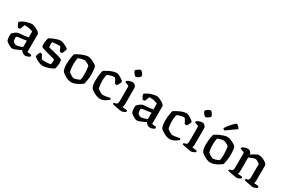

<svg xmlns="http://www.w3.org/2000/svg" viewBox="102 -1931 4580 3108"><g transform="rotate(30 2392.5 -377.5)"><path d="M194 4Q175 4 149 -8.5Q123 -21 101 -36.5Q79 -52 72 -60Q65 -70 59.5 -95Q54 -120 54 -151Q54 -163 55 -173.5Q56 -184 57 -194Q59 -199 69.5 -209.5Q80 -220 95.5 -232Q111 -244 126.5 -253Q142 -262 153 -264Q160 -266 177.5 -267Q195 -268 217 -269Q231 -270 246 -271.5Q261 -273 276.5 -275.5Q292 -278 307.5 -280.5Q323 -283 338 -286V-395Q313 -408 276.5 -416Q240 -424 211 -424Q202 -424 194 -423.5Q186 -423 180 -422L150 -341Q146 -340 137.5 -336.5Q129 -333 110 -331Q101 -342 87 -366.5Q73 -391 68 -420Q88 -439 114.5 -454Q141 -469 170.5 -479Q200 -489 229 -494.5Q258 -500 283 -500Q299 -500 325 -490Q351 -480 377 -465.5Q403 -451 420.5 -435Q438 -419 438 -407V-71L513 -62Q515 -59 518 -52.5Q521 -46 521 -36Q515 -27 500 -19Q485 -11 468.5 -5.5Q452 0 440 0Q421 0 402.5 -8Q384 -16 370.5 -29Q357 -42 349 -56Q327 -44 297 -30Q267 -16 239.5 -6Q212 4 194 4ZM226 -74Q237 -74 258.5 -79Q280 -84 302.5 -91.5Q325 -99 338 -105V-225Q316 -221 290 -217Q264 -213 243 -211Q217 -208 191 -204Q165 -200 152 -190Q152 -174 153 -150.5Q154 -127 161 -109Q169 -99 188.5 -86.5Q208 -74 226 -74Z M759 0Q733 0 704.5 -10Q676 -20 651 -34Q626 -48 609.5 -60.5Q593 -73 591 -79Q591 -100 601 -125Q611 -150 622 -166Q636 -166 646 -163Q656 -160 660 -158Q666 -144 678.5 -120.5Q691 -97 704 -83Q714 -81 727.5 -80Q741 -79 755 -79Q782 -79 813 -81Q844 -83 866 -90Q869 -98 871.5 -114Q874 -130 874 -145Q874 -153 873.5 -162.5Q873 -172 871 -179Q868 -183 842 -190.5Q816 -198 778.5 -207.5Q741 -217 703 -227.5Q665 -238 637 -248Q609 -258 603 -265Q601 -277 600 -292Q599 -307 599 -326Q599 -355 604 -383Q609 -411 616 -430Q628 -438 651.5 -449.5Q675 -461 704 -472.5Q733 -484 762.5 -492Q792 -500 817 -500Q834 -500 859 -491Q884 -482 908.5 -469.5Q933 -457 949.5 -445Q966 -433 966 -428Q966 -421 959.5 -400.5Q953 -380 943.5 -359.5Q934 -339 925 -332Q912 -332 901.5 -335.5Q891 -339 886 -342Q870 -374 862 -397Q854 -420 846 -420Q822 -420 792.5 -418Q763 -416 739 -413Q715 -410 705 -408Q703 -399 702 -385.5Q701 -372 701 -361Q701 -347 702 -335Q703 -323 705 -314Q709 -311 733.5 -305Q758 -299 793.5 -291Q829 -283 866 -273.5Q903 -264 932 -253Q961 -242 972 -231Q975 -221 976.5 -206.5Q978 -192 978 -176Q978 -143 971.5 -109.5Q965 -76 959 -64Q947 -55 925 -44Q903 -33 875.5 -23Q848 -13 817.5 -6.5Q787 0 759 0Z M1288 0Q1261 0 1232.5 -10.5Q1204 -21 1178.5 -35.5Q1153 -50 1134.5 -64.5Q1116 -79 1110 -86Q1098 -100 1090 -136.5Q1082 -173 1082 -218Q1082 -258 1085.5 -294.5Q1089 -331 1095 -362Q1101 -393 1107 -414Q1121 -423 1146.5 -437.5Q1172 -452 1203.5 -466Q1235 -480 1268.5 -490Q1302 -500 1332 -500Q1350 -500 1374.5 -491.5Q1399 -483 1424.5 -471Q1450 -459 1469 -446Q1488 -433 1495 -424Q1503 -414 1507.5 -387Q1512 -360 1514 -329.5Q1516 -299 1516 -277Q1516 -222 1508 -171Q1500 -120 1491 -89Q1479 -78 1457.5 -63Q1436 -48 1408.5 -33.5Q1381 -19 1350 -9.5Q1319 0 1288 0ZM1300 -77Q1314 -77 1336 -83.5Q1358 -90 1377.5 -98Q1397 -106 1404 -110Q1411 -127 1414 -156.5Q1417 -186 1417 -212Q1417 -245 1414.5 -280Q1412 -315 1408.5 -341Q1405 -367 1401 -372Q1398 -377 1380 -388Q1362 -399 1339.5 -409Q1317 -419 1299 -419Q1288 -419 1266.5 -414.5Q1245 -410 1224 -403.5Q1203 -397 1193 -392Q1190 -382 1187 -362.5Q1184 -343 1182 -321Q1180 -299 1180 -280Q1180 -244 1183 -212.5Q1186 -181 1190 -160Q1194 -139 1197 -134Q1200 -131 1212 -121.5Q1224 -112 1240 -102Q1256 -92 1272.5 -84.5Q1289 -77 1300 -77Z M1829 0Q1802 0 1772.5 -10.5Q1743 -21 1716.5 -36Q1690 -51 1671.5 -64.5Q1653 -78 1648 -85Q1636 -99 1628 -137Q1620 -175 1620 -218Q1620 -259 1623.5 -296.5Q1627 -334 1633 -364.5Q1639 -395 1645 -414Q1658 -423 1682 -437Q1706 -451 1736.5 -465.5Q1767 -480 1800 -490Q1833 -500 1864 -500Q1879 -500 1901.5 -490Q1924 -480 1946.5 -466Q1969 -452 1984.5 -439Q2000 -426 2001 -420Q2003 -411 1995.5 -392Q1988 -373 1977.5 -355Q1967 -337 1958 -329Q1948 -329 1937.5 -332Q1927 -335 1919 -339Q1913 -352 1903 -372Q1893 -392 1882.5 -408Q1872 -424 1862 -424Q1835 -424 1809 -417.5Q1783 -411 1763 -403.5Q1743 -396 1733 -391Q1730 -381 1726.5 -362Q1723 -343 1721 -321Q1719 -299 1719 -280Q1719 -247 1722 -215Q1725 -183 1729 -161Q1733 -139 1737 -134Q1739 -131 1751 -122.5Q1763 -114 1779.5 -103.5Q1796 -93 1812.5 -85.5Q1829 -78 1840 -78Q1856 -78 1884.5 -82Q1913 -86 1939 -91Q1965 -96 1974 -98Q1978 -95 1981.5 -87.5Q1985 -80 1985 -71Q1967 -56 1943.5 -39.5Q1920 -23 1891.5 -11.5Q1863 0 1829 0Z M2234 0Q2226 0 2202 -3.5Q2178 -7 2148.5 -12.5Q2119 -18 2093 -24Q2067 -30 2055 -34Q2055 -42 2058.5 -49Q2062 -56 2065 -60L2093 -65Q2104 -67 2112 -73.5Q2120 -80 2124.5 -96.5Q2129 -113 2129 -145V-394Q2129 -402 2126 -409Q2123 -416 2114 -419L2053 -441Q2054 -452 2057.5 -460.5Q2061 -469 2065 -472Q2082 -482 2110.5 -491Q2139 -500 2157 -500Q2186 -500 2207.5 -478Q2229 -456 2229 -425V-125Q2229 -105 2225 -89.5Q2221 -74 2217 -68L2303 -59Q2305 -56 2307.5 -50Q2310 -44 2310 -35Q2305 -27 2290.5 -19Q2276 -11 2260.5 -5.5Q2245 0 2234 0ZM2156 -599Q2149 -599 2138 -608Q2127 -617 2116.5 -630Q2106 -643 2099 -656Q2092 -669 2092 -677Q2092 -685 2101.5 -695Q2111 -705 2125 -714.5Q2139 -724 2153 -730.5Q2167 -737 2175 -737Q2183 -737 2193.5 -728Q2204 -719 2213.5 -705.5Q2223 -692 2229.5 -679Q2236 -666 2236 -657Q2236 -650 2227 -640Q2218 -630 2205 -620.5Q2192 -611 2178.5 -605Q2165 -599 2156 -599Z M2525 4Q2506 4 2480 -8.5Q2454 -21 2432 -36.5Q2410 -52 2403 -60Q2396 -70 2390.5 -95Q2385 -120 2385 -151Q2385 -163 2386 -173.5Q2387 -184 2388 -194Q2390 -199 2400.5 -209.5Q2411 -220 2426.5 -232Q2442 -244 2457.5 -253Q2473 -262 2484 -264Q2491 -266 2508.5 -267Q2526 -268 2548 -269Q2562 -270 2577 -271.5Q2592 -273 2607.5 -275.5Q2623 -278 2638.5 -280.5Q2654 -283 2669 -286V-395Q2644 -408 2607.5 -416Q2571 -424 2542 -424Q2533 -424 2525 -423.5Q2517 -423 2511 -422L2481 -341Q2477 -340 2468.5 -336.5Q2460 -333 2441 -331Q2432 -342 2418 -366.5Q2404 -391 2399 -420Q2419 -439 2445.5 -454Q2472 -469 2501.5 -479Q2531 -489 2560 -494.5Q2589 -500 2614 -500Q2630 -500 2656 -490Q2682 -480 2708 -465.5Q2734 -451 2751.5 -435Q2769 -419 2769 -407V-71L2844 -62Q2846 -59 2849 -52.5Q2852 -46 2852 -36Q2846 -27 2831 -19Q2816 -11 2799.5 -5.5Q2783 0 2771 0Q2752 0 2733.5 -8Q2715 -16 2701.5 -29Q2688 -42 2680 -56Q2658 -44 2628 -30Q2598 -16 2570.5 -6Q2543 4 2525 4ZM2557 -74Q2568 -74 2589.5 -79Q2611 -84 2633.5 -91.5Q2656 -99 2669 -105V-225Q2647 -221 2621 -217Q2595 -213 2574 -211Q2548 -208 2522 -204Q2496 -200 2483 -190Q2483 -174 2484 -150.5Q2485 -127 2492 -109Q2500 -99 2519.5 -86.5Q2539 -74 2557 -74Z M3132 0Q3105 0 3075.5 -10.5Q3046 -21 3019.5 -36Q2993 -51 2974.5 -64.5Q2956 -78 2951 -85Q2939 -99 2931 -137Q2923 -175 2923 -218Q2923 -259 2926.5 -296.5Q2930 -334 2936 -364.5Q2942 -395 2948 -414Q2961 -423 2985 -437Q3009 -451 3039.5 -465.5Q3070 -480 3103 -490Q3136 -500 3167 -500Q3182 -500 3204.5 -490Q3227 -480 3249.5 -466Q3272 -452 3287.5 -439Q3303 -426 3304 -420Q3306 -411 3298.5 -392Q3291 -373 3280.5 -355Q3270 -337 3261 -329Q3251 -329 3240.5 -332Q3230 -335 3222 -339Q3216 -352 3206 -372Q3196 -392 3185.5 -408Q3175 -424 3165 -424Q3138 -424 3112 -417.5Q3086 -411 3066 -403.5Q3046 -396 3036 -391Q3033 -381 3029.5 -362Q3026 -343 3024 -321Q3022 -299 3022 -280Q3022 -247 3025 -215Q3028 -183 3032 -161Q3036 -139 3040 -134Q3042 -131 3054 -122.5Q3066 -114 3082.5 -103.5Q3099 -93 3115.5 -85.5Q3132 -78 3143 -78Q3159 -78 3187.5 -82Q3216 -86 3242 -91Q3268 -96 3277 -98Q3281 -95 3284.5 -87.5Q3288 -80 3288 -71Q3270 -56 3246.5 -39.5Q3223 -23 3194.5 -11.5Q3166 0 3132 0Z M3537 0Q3529 0 3505 -3.5Q3481 -7 3451.5 -12.5Q3422 -18 3396 -24Q3370 -30 3358 -34Q3358 -42 3361.5 -49Q3365 -56 3368 -60L3396 -65Q3407 -67 3415 -73.5Q3423 -80 3427.5 -96.5Q3432 -113 3432 -145V-394Q3432 -402 3429 -409Q3426 -416 3417 -419L3356 -441Q3357 -452 3360.5 -460.5Q3364 -469 3368 -472Q3385 -482 3413.5 -491Q3442 -500 3460 -500Q3489 -500 3510.5 -478Q3532 -456 3532 -425V-125Q3532 -105 3528 -89.5Q3524 -74 3520 -68L3606 -59Q3608 -56 3610.5 -50Q3613 -44 3613 -35Q3608 -27 3593.5 -19Q3579 -11 3563.5 -5.5Q3548 0 3537 0ZM3459 -599Q3452 -599 3441 -608Q3430 -617 3419.5 -630Q3409 -643 3402 -656Q3395 -669 3395 -677Q3395 -685 3404.5 -695Q3414 -705 3428 -714.5Q3442 -724 3456 -730.5Q3470 -737 3478 -737Q3486 -737 3496.5 -728Q3507 -719 3516.5 -705.5Q3526 -692 3532.5 -679Q3539 -666 3539 -657Q3539 -650 3530 -640Q3521 -630 3508 -620.5Q3495 -611 3481.5 -605Q3468 -599 3459 -599Z M3892 0Q3865 0 3836.5 -10.5Q3808 -21 3782.5 -35.5Q3757 -50 3738.5 -64.5Q3720 -79 3714 -86Q3702 -100 3694 -136.5Q3686 -173 3686 -218Q3686 -258 3689.5 -294.5Q3693 -331 3699 -362Q3705 -393 3711 -414Q3725 -423 3750.5 -437.5Q3776 -452 3807.5 -466Q3839 -480 3872.5 -490Q3906 -500 3936 -500Q3954 -500 3978.5 -491.5Q4003 -483 4028.5 -471Q4054 -459 4073 -446Q4092 -433 4099 -424Q4107 -414 4111.5 -387Q4116 -360 4118 -329.5Q4120 -299 4120 -277Q4120 -222 4112 -171Q4104 -120 4095 -89Q4083 -78 4061.5 -63Q4040 -48 4012.5 -33.5Q3985 -19 3954 -9.5Q3923 0 3892 0ZM3904 -77Q3918 -77 3940 -83.5Q3962 -90 3981.5 -98Q4001 -106 4008 -110Q4015 -127 4018 -156.5Q4021 -186 4021 -212Q4021 -245 4018.5 -280Q4016 -315 4012.5 -341Q4009 -367 4005 -372Q4002 -377 3984 -388Q3966 -399 3943.5 -409Q3921 -419 3903 -419Q3892 -419 3870.5 -414.5Q3849 -410 3828 -403.5Q3807 -397 3797 -392Q3794 -382 3791 -362.5Q3788 -343 3786 -321Q3784 -299 3784 -280Q3784 -244 3787 -212.5Q3790 -181 3794 -160Q3798 -139 3801 -134Q3804 -131 3816 -121.5Q3828 -112 3844 -102Q3860 -92 3876.5 -84.5Q3893 -77 3904 -77ZM3834 -565Q3824 -569 3815 -576Q3806 -583 3801 -589Q3834 -639 3866 -677Q3898 -715 3922.5 -737Q3947 -759 3956 -759Q3964 -759 3977 -749Q3990 -739 4002 -724.5Q4014 -710 4018 -696Z M4388 0Q4380 0 4356.5 -3.5Q4333 -7 4304 -12.5Q4275 -18 4249.5 -24Q4224 -30 4212 -34Q4212 -42 4215.5 -49Q4219 -56 4222 -60L4250 -65Q4267 -68 4276.5 -82.5Q4286 -97 4286 -145V-394Q4286 -402 4283 -409Q4280 -416 4271 -419L4207 -441Q4209 -455 4212 -462Q4215 -469 4219 -472Q4236 -482 4264.5 -491Q4293 -500 4311 -500Q4340 -500 4361.5 -481Q4383 -462 4383 -433Q4407 -448 4432 -463.5Q4457 -479 4480.5 -489.5Q4504 -500 4522 -500Q4545 -500 4573.5 -491Q4602 -482 4628 -467Q4654 -452 4670.5 -435Q4687 -418 4687 -401V-125Q4687 -105 4683 -89.5Q4679 -74 4675 -68L4761 -59Q4763 -56 4765.5 -49.5Q4768 -43 4768 -35Q4763 -27 4748.5 -19Q4734 -11 4718.5 -5.5Q4703 0 4692 0Q4684 0 4660.5 -3.5Q4637 -7 4608.5 -12.5Q4580 -18 4555 -24Q4530 -30 4518 -34Q4518 -43 4521.5 -49.5Q4525 -56 4528 -60L4553 -64Q4563 -66 4570.5 -71.5Q4578 -77 4582.5 -93.5Q4587 -110 4587 -145V-362Q4587 -372 4576.5 -382Q4566 -392 4550.5 -400Q4535 -408 4521 -413Q4507 -418 4500 -418Q4493 -418 4477.5 -413.5Q4462 -409 4444 -402Q4426 -395 4410 -388.5Q4394 -382 4386 -379V-127Q4386 -108 4382 -92Q4378 -76 4373 -68L4456 -59Q4458 -56 4460.5 -49.5Q4463 -43 4463 -35Q4458 -27 4444 -19Q4430 -11 4414.5 -5.5Q4399 0 4388 0Z"/></g></svg>

Font: Texturina Medium 12pt Medium
Style: Regular
Weight: 500
Version: Version 1.002